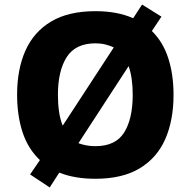

<svg xmlns="http://www.w3.org/2000/svg" viewBox="-20 -774 836 842"><path d="M741 -358Q741 -247 705 -164.5Q669 -82 593 -36Q517 10 398 10Q307 10 240 -17L198 48L112 -9L155 -72Q103 -121 79 -194Q55 -267 55 -359Q55 -470 91.5 -552Q128 -634 204 -679.5Q280 -725 399 -725Q495 -725 564 -694L603 -754L688 -701L646 -638Q695 -590 718 -518.5Q741 -447 741 -358ZM234 -358Q234 -318 239 -284Q244 -250 255 -223L479 -566Q462 -574 442 -579Q422 -584 399 -584Q311 -584 272.5 -523.5Q234 -463 234 -358ZM562 -358Q562 -434 544 -484L324 -146Q340 -140 358.5 -136.5Q377 -133 398 -133Q487 -133 524.5 -193Q562 -253 562 -358Z"/></svg>

Font: Noto Sans Sinhala ExtraBold
Style: Regular
Weight: 800
Designer: Jelle Bosma - Monotype Design Team
Foundry: Monotype Imaging Inc.
Version: Version 2.006; ttfautohint (v1.8.4.7-5d5b)